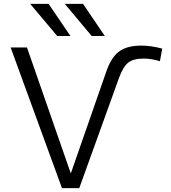

<svg xmlns="http://www.w3.org/2000/svg" viewBox="-20 -977 887 997"><path d="M277.3 -790 136.7 -957H232.4L345.7 -790ZM456.1 -790 316.4 -957H411.1L524.4 -790ZM726.6 -672.9Q672.9 -672.9 646.5 -652.3Q620.1 -631.8 598.6 -574.2L391.6 0H301.8L35.2 -730.5H120.1L346.7 -79.1H348.6L529.3 -597.7Q554.7 -675.8 596.2 -708Q637.7 -740.2 713.9 -740.2Q764.6 -740.2 822.3 -724.6L810.5 -659.2Q765.6 -672.9 726.6 -672.9Z"/></svg>

Font: Mgen+ 1c regular
Style: Regular
Weight: 400
Designer: [Source Han Sans]
Ryoko NISHIZUKA  (kana & ideographs); Paul D. Hunt (Latin, Greek & Cyrillic); Wenlong ZHANG  (bopomofo
Version: Version 1.059.20150602